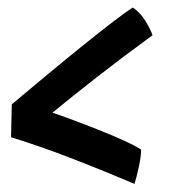

<svg xmlns="http://www.w3.org/2000/svg" viewBox="-20 -580 444 496"><path d="M323 -560.5Q341 -549 354.8 -527.2Q368.5 -505.5 374 -489Q298 -433.5 230 -380.5Q162 -327.5 87.5 -266L88.5 -298Q115 -289.5 152.8 -275.8Q190.5 -262 229.8 -246.5Q269 -231 300.2 -216.8Q331.5 -202.5 344.5 -193.5Q344.5 -176 338.8 -149.5Q333 -123 327.5 -105Q253.5 -136.5 172 -168.2Q90.5 -200 8.5 -225.5L10.5 -310.5Q51.5 -345 99 -384.5Q146.5 -424 191.8 -460.5Q237 -497 272 -523.8Q307 -550.5 323 -560.5Z"/></svg>

Font: Grandstander Thin Medium
Style: Regular
Weight: 500
Version: Version 1.200